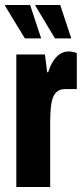

<svg xmlns="http://www.w3.org/2000/svg" viewBox="-26 -745 326 765"><path d="M39 0V-528H153L162 -457H166Q174 -483 185.5 -501Q197 -519 212.5 -529.5Q228 -540 248 -540Q255 -540 263.5 -538.5Q272 -537 280 -533V-390H234Q216 -390 204 -382Q192 -374 185.5 -357.5Q179 -341 176.5 -316.5Q174 -292 174 -259V0ZM193 -592 115 -722V-725H214L258 -592ZM73 -592 -6 -722 -5 -725H94L138 -592Z"/></svg>

Font: Archivo ExtraCondensed ExtraBold
Style: Regular
Weight: 800
Width: 2
Designer: Hector Gatti
Foundry: Omnibus-Type
Version: Version 2.001